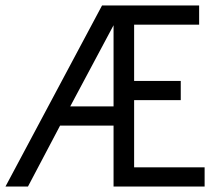

<svg xmlns="http://www.w3.org/2000/svg" viewBox="-27 -680 806 700"><path d="M719 0H387V-222H192L75 0H-7L345 -660H699V-590H462V-385H632V-315H462V-70H719ZM387 -292V-588L229 -292Z"/></svg>

Font: Quattrocento Sans
Style: Regular
Weight: 400
Designer: Pablo Impallari
Foundry: Pablo Impallari, Igino Marini, Brenda Gallo
Version: Version 2.000